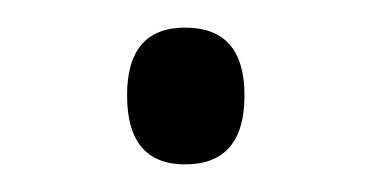

<svg xmlns="http://www.w3.org/2000/svg" viewBox="-20 -472 269 139"><path d="M72 -403Q72 -452 114 -452Q157 -452 157 -403Q157 -353 114 -353Q72 -353 72 -403Z"/></svg>

Font: Noto Sans Malayalam UI SemiCondensed Light
Style: Regular
Weight: 300
Width: 4
Designer: Jelle Bosma - Monotype Design Team
Foundry: Monotype Imaging Inc.
Version: Version 2.104; ttfautohint (v1.8.4.7-5d5b)